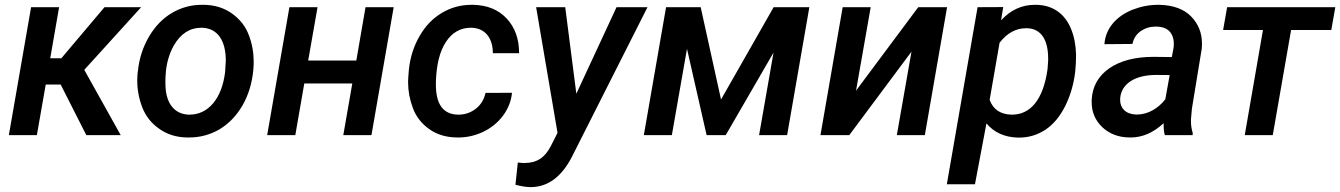

<svg xmlns="http://www.w3.org/2000/svg" viewBox="-20 -558 5535 793"><path d="M336.4 0H478.5L328.1 -269.5L563 -528.3H411.6L233.4 -317.4H187.5L224.1 -528.3H108.4L16.6 0H132.3L168.9 -209H230.5Z M548.3 -255.9C547.4 -245.1 546.9 -234.9 546.9 -224.6C546.9 -188 553.7 -151.4 567.4 -115.2C581.1 -79.1 604.5 -49.3 637.2 -26.4C669.9 -2.9 708.5 9.3 753.4 9.8C755.9 9.8 758.3 9.8 761.2 9.8C806.2 9.8 847.7 -1.5 885.7 -23.4C923.8 -45.9 955.6 -78.6 981 -121.6C1005.9 -164.6 1021 -213.9 1026.4 -270C1027.3 -281.7 1027.8 -293 1027.8 -303.7C1027.8 -340.3 1021.5 -377 1007.8 -412.6C994.6 -448.7 971.2 -478.5 938.5 -502C905.8 -525.4 866.7 -537.6 821.3 -538.1C818.8 -538.1 816.4 -538.1 814 -538.1C769 -538.1 728 -526.9 689.9 -504.4C651.9 -481.9 620.6 -449.7 595.7 -407.2C570.8 -364.7 555.2 -317.9 549.8 -266.1ZM663.6 -199.2C663.1 -205.1 663.1 -211.4 663.1 -218.3C663.1 -231.9 663.6 -248 665.5 -266.1C669.9 -305.7 681.2 -340.3 698.2 -370.6C726.1 -418.9 764.2 -443.4 811.5 -443.4C813 -443.4 814 -443.4 815.4 -443.4C878.4 -440.9 912.6 -391.1 912.6 -307.6L909.7 -259.8C902.8 -205.1 886.2 -162.1 859.9 -130.9C833.5 -100.1 800.8 -84.5 762.7 -84.5C761.7 -84.5 760.3 -84.5 759.3 -84.5C700.7 -86.4 667 -130.9 663.6 -199.2Z M1606 -528.3H1489.7L1451.7 -308.1H1252.9L1291.5 -528.3H1175.3L1083.5 0H1199.7L1236.8 -213.4H1435.1L1397.9 0H1514.2Z M1871.1 -84.5C1810.5 -85.9 1780.3 -127 1780.3 -208.5C1780.3 -211.9 1780.3 -214.8 1780.3 -217.8C1782.2 -290 1795.9 -345.7 1821.8 -384.8C1847.2 -423.8 1881.8 -443.4 1924.8 -443.4C1926.3 -443.4 1927.7 -443.4 1929.2 -443.4C1985.4 -440.9 2015.6 -398.9 2015.6 -338.4H2124C2124 -397 2106.9 -444.8 2072.8 -481.4C2038.6 -518.1 1992.7 -536.6 1935.5 -538.1C1933.1 -538.1 1930.7 -538.1 1927.7 -538.1C1883.8 -538.1 1843.3 -527.3 1806.2 -505.4C1768.6 -483.4 1737.8 -452.1 1713.9 -410.6C1689.5 -369.1 1674.3 -322.8 1668.9 -271.5L1667.5 -254.4C1666.5 -242.2 1665.5 -230 1665.5 -218.3C1665.5 -182.6 1671.9 -147.5 1685.1 -112.3C1697.8 -77.1 1720.2 -48.3 1752 -25.4C1783.7 -2.4 1822.3 9.3 1867.7 9.8C1869.6 9.8 1872.1 9.8 1874 9.8C1908.7 9.8 1942.4 2 1975.1 -13.2C2007.8 -28.8 2035.2 -50.8 2057.1 -79.6C2078.6 -108.4 2091.3 -140.1 2094.7 -174.8L1985.4 -174.3C1979.5 -147.5 1966.3 -125.5 1945.3 -108.9C1924.3 -92.8 1900.4 -84.5 1874 -84.5C1873 -84.5 1872.1 -84.5 1871.1 -84.5Z M2314.5 -528.3H2194.3L2282.7 -9.3L2254.9 45.4C2230 94.2 2196.3 115.2 2146 115.2C2144 115.2 2141.6 115.2 2139.6 115.2L2118.7 113.3L2108.9 205.1C2131.3 210.9 2151.4 214.4 2168.9 214.8C2169.9 214.8 2170.4 214.8 2171.4 214.8C2241.7 214.8 2298.3 173.8 2341.3 91.3L2654.3 -528.3H2526.4L2360.4 -170.9Z M2874 -528.3H2731L2639.2 0H2754.9L2817.4 -356.4L2898.4 0H2977.5L3174.8 -340.8L3115.2 0H3231L3322.8 -528.3H3175.3L2958 -147Z M3515.6 -183.6 3576.2 -528.3H3460.4L3368.7 0H3487.8L3744.6 -344.7L3684.1 0H3799.8L3891.6 -528.3H3772.5Z M4420.9 -262.2C4423.3 -286.6 4424.3 -307.6 4424.3 -326.2C4424.3 -328.6 4424.3 -330.6 4424.3 -333C4423.3 -372.1 4416.5 -407.7 4403.3 -439.5C4377 -503.4 4325.7 -537.6 4258.8 -538.1C4257.3 -538.1 4255.4 -538.1 4253.9 -538.1C4200.2 -538.1 4153.8 -516.6 4114.7 -474.1L4123.5 -528.8L4017.6 -528.3L3890.6 203.1H4006.8L4054.2 -48.3C4085.9 -10.7 4128.9 8.8 4184.1 10.3C4186 10.3 4187.5 10.3 4189.5 10.3C4228.5 10.3 4264.6 -0.5 4297.4 -22C4330.1 -43.5 4356.9 -75.7 4378.9 -118.7C4400.4 -161.6 4414.6 -209.5 4420.9 -262.2ZM4306.6 -272.5C4288.6 -143.6 4233.9 -84.5 4160.2 -84.5C4159.2 -84.5 4157.7 -84.5 4156.7 -84.5C4111.8 -85.9 4082 -106 4067.4 -145.5L4108.4 -381.3C4139.2 -421.4 4175.8 -441.4 4217.8 -441.4C4219.2 -441.4 4220.2 -441.4 4221.7 -441.4C4280.8 -439.9 4309.1 -392.6 4309.1 -315.9C4309.1 -313.5 4309.1 -310.5 4309.1 -308.1Z M4905.8 0 4906.2 -8.8C4901.4 -24.4 4898.9 -40.5 4898.9 -56.6C4898.9 -59.6 4898.9 -62 4898.9 -64.9L4902.8 -108.9L4943.4 -356.4C4944.3 -364.3 4944.3 -371.6 4944.3 -378.9C4944.3 -421.9 4929.7 -459 4899.9 -489.7C4870.1 -520.5 4826.2 -536.6 4768.6 -538.1C4766.6 -538.1 4765.1 -538.1 4763.2 -538.1C4727.1 -538.1 4691.9 -531.2 4658.2 -518.1C4590.3 -491.2 4545.9 -440.4 4541.5 -375.5L4657.2 -376.5C4661.6 -398.4 4672.9 -416 4690.9 -429.2C4709.5 -441.9 4730 -448.2 4753.4 -448.2C4754.4 -448.2 4755.9 -448.2 4756.8 -448.2C4796.9 -447.3 4820.3 -429.2 4826.7 -394C4827.6 -388.7 4828.1 -382.8 4828.1 -377C4828.1 -371.1 4827.6 -364.7 4826.7 -358.4L4819.8 -322.3L4744.6 -323.2C4668 -323.2 4606.4 -307.1 4561 -275.4C4515.6 -243.7 4491.2 -199.7 4488.8 -144C4488.8 -141.1 4488.8 -138.7 4488.8 -136.2C4488.8 -95.2 4503.4 -61 4532.2 -33.2C4561.5 -5.4 4599.1 9.3 4645 9.8C4646.5 9.8 4647.9 9.8 4649.9 9.8C4698.2 9.8 4743.7 -9.8 4786.1 -49.3C4786.1 -46.4 4786.1 -43.9 4786.1 -41C4786.1 -24.9 4787.6 -11.2 4791 0ZM4671.9 -85C4628.9 -86.4 4606.4 -111.8 4606.4 -145C4606.4 -148.9 4606.4 -152.3 4606.9 -156.2C4614.3 -213.4 4668.5 -248.5 4755.9 -248.5L4811 -248L4793 -147.9C4763.7 -110.4 4721.7 -85 4675.8 -85C4674.3 -85 4673.3 -85 4671.9 -85Z M5495.1 -528.3H5048.3L5031.7 -434.1H5196.3L5121.1 0H5236.8L5312.5 -434.1H5478.5Z"/></svg>

Font: Roboto Medium
Style: Italic
Weight: 500
Italic angle: -12°
Designer: Google
Version: Version 2.137; 2017